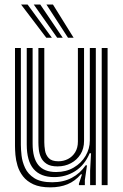

<svg xmlns="http://www.w3.org/2000/svg" viewBox="-20 -810 540 840"><path d="M200.1 9.7Q155 9.7 126.1 -3.6Q97.3 -17 80.8 -38.4Q64.3 -59.8 56.8 -84.5Q49.4 -109.1 47.5 -132.2Q45.6 -155.4 45.6 -171.6V-600H71.3V-176.5Q71.3 -157 74.3 -129.4Q77.4 -101.8 89.9 -75.1Q102.4 -48.3 130.4 -30.4Q158.5 -12.6 208.4 -12.6Q257.4 -12.6 294 -32Q330.6 -51.4 354.6 -86.7H360.6L351.2 -21.9V0H325.4L325.2 -5.7L338.7 -47.2H333.8Q308.6 -17.7 275.6 -4Q242.5 9.7 200.1 9.7ZM425 0V-600H450.7V0ZM231.6 -82Q201 -82 184 -93.2Q166.9 -104.4 159.3 -121.3Q151.7 -138.2 149.8 -155.8Q148 -173.4 148 -186.2V-600H173.8V-187.6Q173.8 -171.3 176.9 -151.9Q180 -132.4 193.1 -118.4Q206.1 -104.4 235.5 -104.4Q258.1 -104.4 277.5 -114.4Q297 -124.5 308.9 -143.8Q320.8 -163.1 320.8 -190.7V-600H347.7V-193.3Q347.7 -160.2 332.2 -135.1Q316.6 -110 290.3 -96Q264.1 -82 231.6 -82ZM215.9 -35.2Q157.1 -35.7 127.1 -70.5Q97 -105.4 97 -178.1V-600H122.7V-181.3Q122.7 -118.5 147.7 -88Q172.8 -57.4 225.4 -57.4Q269.3 -57.4 302.6 -77Q335.8 -96.5 354.4 -128.1Q373 -159.6 373 -195.5V-600H399.2V0H374.3V-63.6L378.3 -139.5H372.2Q350 -86.9 308.3 -60.9Q266.6 -34.8 215.9 -35.2ZM182.4 -645 72.1 -790.3H100.6L206.9 -645ZM230.1 -645 127.6 -790.3H156.1L254.4 -645ZM277.5 -645 183 -790.3H211.6L302 -645Z"/></svg>

Font: Big Shoulders Inline Text SC Thin
Style: Regular
Weight: 100
Designer: Patric King
Foundry: XO Type Co
Version: Version 2.002